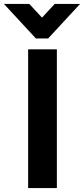

<svg xmlns="http://www.w3.org/2000/svg" viewBox="-84 -949 424 969"><path d="M97 -755 -64 -929H64L128 -860L192 -929H320L159 -755ZM58 -700H203V0H58Z"/></svg>

Font: Haskoy ExtraBold
Style: Regular
Weight: 800
Designer: Ertekin Erdin
Foundry: Ertekin Erdin
Version: Version 2.000; ttfautohint (v1.8.4.7-5d5b)